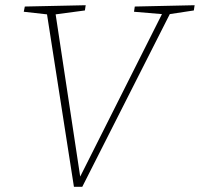

<svg xmlns="http://www.w3.org/2000/svg" viewBox="-20 -713 765 735"><path d="M263 2 160 -658 71 -668 75 -688 308 -693 305 -673 193 -658 287 -37 600 -659 493 -668 496 -688 725 -693 722 -673 630 -659 295 2Z"/></svg>

Font: Bitter ExtraLight
Style: Italic
Weight: 200
Italic angle: -9°
Designer: Sol Matas, and Bitter project Authors
Foundry: Sol Matas
Version: Version 2.001